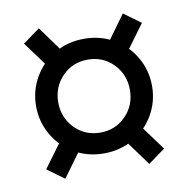

<svg xmlns="http://www.w3.org/2000/svg" viewBox="-59 -565 556 567"><g transform="rotate(-10 219.0 -281.5)"><path d="M392.6 -281.2Q392.6 -234.4 369.6 -194.8Q346.7 -155.3 307.1 -132.3Q267.6 -109.4 218.8 -109.4Q169.9 -109.4 130.4 -132.3Q90.8 -155.3 67.9 -194.8Q44.9 -234.4 44.9 -281.2Q44.9 -328.1 67.9 -367.7Q90.8 -407.2 130.4 -430.2Q169.9 -453.1 218.8 -453.1Q267.6 -453.1 307.1 -430.2Q346.7 -407.2 369.6 -367.7Q392.6 -328.1 392.6 -281.2ZM326.2 -281.2Q326.2 -327.1 295.4 -358.9Q264.6 -390.6 218.8 -390.6Q172.9 -390.6 142.1 -358.9Q111.3 -327.1 111.3 -281.2Q111.3 -235.4 142.1 -203.6Q172.9 -171.9 218.8 -171.9Q264.6 -171.9 295.4 -203.6Q326.2 -235.4 326.2 -281.2ZM42 -469.7 92.8 -506.8 162.1 -411.1 112.3 -374ZM395.5 -92.8 344.7 -55.7 275.4 -150.4 324.2 -189.5ZM344.7 -506.8 395.5 -469.7 325.2 -374 275.4 -411.1ZM92.8 -55.7 42 -92.8 113.3 -189.5 162.1 -150.4Z"/></g></svg>

Font: Sudo Var
Style: Regular
Weight: 400
Monospace: yes
Designer: Jens Kutilek
Foundry: Jens Kutilek
Version: Version 0.065;FEAKit 1.0